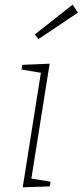

<svg xmlns="http://www.w3.org/2000/svg" viewBox="-20 -798 353 820"><path d="M77 2 157 -502 168 -485 72 -501 75 -521 192 -526 112 -23 103 -37 196 -22 193 -2ZM144 -631 129 -651 290 -778 313 -744Z"/></svg>

Font: Bitter Thin ExtraLight
Style: Italic
Weight: 250
Italic angle: -9°
Version: Version 2.002